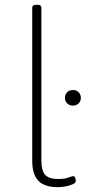

<svg xmlns="http://www.w3.org/2000/svg" viewBox="-20 -772 356 798"><path d="M220 6Q185 6 161.5 -5Q138 -16 126 -40Q114 -64 114 -101V-740Q114 -746 118 -749Q122 -752 130 -752H136Q144 -752 148 -749Q152 -746 152 -740V-107Q152 -62 168 -45Q184 -28 221 -28Q250 -28 264.5 -34Q279 -40 286 -40Q288 -40 290 -37.5Q292 -35 293 -31.5Q294 -28 294.5 -24.5Q295 -21 295 -18Q295 -12 283 -6.5Q271 -1 253.5 2.5Q236 6 220 6ZM283 -333Q269 -333 259.5 -342Q250 -351 250 -365Q250 -380 259.5 -389Q269 -398 283 -398Q297 -398 306.5 -389Q316 -380 316 -365Q316 -351 306.5 -342Q297 -333 283 -333Z"/></svg>

Font: Asap Thin
Style: Regular
Weight: 250
Designer: Pablo Cosgaya
Foundry: Omnibus-Type
Version: Version 3.001